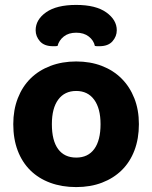

<svg xmlns="http://www.w3.org/2000/svg" viewBox="-20 -746 620 781"><path d="M545 -241Q545 -182 527 -134.5Q509 -87 475.5 -54Q442 -21 395 -3Q348 15 290 15Q232 15 184.5 -2.5Q137 -20 103.5 -53Q70 -86 52 -133.5Q34 -181 34 -241Q34 -299 52.5 -346.5Q71 -394 104.5 -427Q138 -460 185.5 -478Q233 -496 290 -496Q347 -496 394 -478Q441 -460 474.5 -426.5Q508 -393 526.5 -346Q545 -299 545 -241ZM290 -376Q243 -376 217 -341Q191 -306 191 -241Q191 -174 216.5 -139.5Q242 -105 290 -105Q338 -105 363.5 -140Q389 -175 389 -241Q389 -305 363 -340.5Q337 -376 290 -376ZM290 -613Q259 -613 239.5 -597.5Q220 -582 214 -559Q209 -558 205 -558Q201 -558 196 -558Q160 -558 142.5 -578Q125 -598 125 -623Q125 -666 167.5 -696Q210 -726 290 -726Q370 -726 412.5 -695.5Q455 -665 455 -623Q455 -598 437.5 -578Q420 -558 384 -558Q379 -558 375 -558Q371 -558 366 -559Q361 -582 341 -597.5Q321 -613 290 -613Z"/></svg>

Font: Baloo Paaji 2
Style: Bold
Weight: 700
Designer: Shuchita Grover, Noopur Datye and Ek Type
Foundry: Ek Type
Version: Version 1.640;hotconv 1.0.111;makeotfexe 2.5.65597; ttfautoh